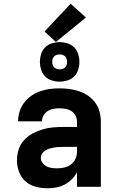

<svg xmlns="http://www.w3.org/2000/svg" viewBox="-20 -1002 640 1030"><path d="M235 8Q203 8 172 0Q141 -8 117 -29Q93 -50 82 -80.5Q71 -111 71 -142Q71 -171 80 -199.5Q89 -228 108.5 -249.5Q128 -271 153.5 -285Q179 -299 207 -307.5Q235 -316 264 -318.5Q293 -321 322 -321H393V-349Q393 -366 385 -381.5Q377 -397 363 -406Q349 -415 332 -418Q315 -421 298 -421Q282 -421 265.5 -418Q249 -415 235.5 -406Q222 -397 213.5 -382.5Q205 -368 205 -351H77Q77 -378 85 -403.5Q93 -429 109 -450.5Q125 -472 147 -487.5Q169 -503 194 -512Q219 -521 245.5 -524.5Q272 -528 298 -528Q325 -528 352 -524.5Q379 -521 404.5 -512.5Q430 -504 452.5 -488.5Q475 -473 491 -451Q507 -429 514 -402.5Q521 -376 521 -349V0H393V-78Q382 -57 365 -40Q348 -23 327 -12Q306 -1 282.5 3.5Q259 8 235 8ZM286 -99Q306 -99 325.5 -103.5Q345 -108 361 -120Q377 -132 385 -150.5Q393 -169 393 -189V-214H322Q310 -214 297 -213.5Q284 -213 272 -211Q260 -209 247.5 -205.5Q235 -202 224.5 -196Q214 -190 206.5 -179Q199 -168 199 -156Q199 -141 208 -128.5Q217 -116 230 -109.5Q243 -103 257.5 -101Q272 -99 286 -99ZM300 -564Q279 -564 258 -570.5Q237 -577 222 -592Q207 -607 200.5 -628Q194 -649 194 -670Q194 -691 200.5 -712Q207 -733 222 -748Q237 -763 258 -769.5Q279 -776 300 -776Q321 -776 342 -769.5Q363 -763 378 -748Q393 -733 399.5 -712Q406 -691 406 -670Q406 -649 399.5 -628Q393 -607 378 -592Q363 -577 342 -570.5Q321 -564 300 -564ZM300 -630Q308 -630 316 -632.5Q324 -635 329.5 -640.5Q335 -646 337.5 -654Q340 -662 340 -670Q340 -678 337.5 -686Q335 -694 329.5 -699.5Q324 -705 316 -707.5Q308 -710 300 -710Q292 -710 284 -707.5Q276 -705 270.5 -699.5Q265 -694 262.5 -686Q260 -678 260 -670Q260 -662 262.5 -654Q265 -646 270.5 -640.5Q276 -635 284 -632.5Q292 -630 300 -630ZM280 -777 219 -833 359 -982 441 -908Z"/></svg>

Font: Iosevka Custom XBdEx
Style: Regular
Weight: 800
Width: 7
Monospace: yes
Designer: Belleve Invis
Foundry: Belleve Invis
Version: Version 11.2.4; ttfautohint (v1.8.4)